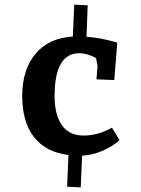

<svg xmlns="http://www.w3.org/2000/svg" viewBox="-20 -740 610 830"><path d="M270 67 276 -70Q178 -82 127 -147.5Q76 -213 76 -325Q76 -439 133.5 -507.5Q191 -576 295 -582L301 -720L359 -717L354 -581Q414 -577 487 -556L474 -394L397 -397L401 -446Q403 -455 395 -489Q357 -510 323 -510Q216 -510 216 -325Q216 -244 247.5 -199Q279 -154 341 -154Q404 -154 464 -188L497 -134Q465 -106 423 -88Q381 -70 335 -67L329 70Z"/></svg>

Font: Andada Pro ExtraBold
Style: Regular
Weight: 800
Designer: Carolina Giovagnoli
Foundry: Huerta Tipografica
Version: Version 3.005; ttfautohint (v1.8.4)